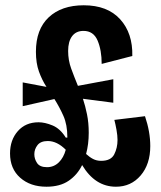

<svg xmlns="http://www.w3.org/2000/svg" viewBox="-20 -692 610 727"><path d="M156 15Q95 15 56.5 -19Q18 -53 18 -111Q18 -162 47.5 -195.5Q77 -229 126 -229Q150 -229 179 -217Q208 -205 229 -171H235V-173Q235 -220 220 -253.5Q205 -287 186 -317L66 -290V-380L156 -363Q139 -389 127.5 -421Q116 -453 116 -496Q116 -581 164.5 -626.5Q213 -672 297 -672Q387 -672 435 -619Q483 -566 481 -480L365 -450Q365 -502 349.5 -538.5Q334 -575 296 -575Q268 -575 253 -555Q238 -535 238 -499Q238 -464 249.5 -432.5Q261 -401 275 -367L409 -392V-303L294 -318Q303 -291 309.5 -259Q316 -227 316 -189Q316 -146 306 -109Q319 -97 332.5 -90Q346 -83 363 -83Q400 -83 412.5 -107.5Q425 -132 425 -162Q425 -179 421 -201Q417 -223 413 -238L529 -252Q549 -193 549 -139Q549 -70 512.5 -27.5Q476 15 419 15Q340 15 291 -67Q273 -30 240 -7.5Q207 15 156 15ZM110 -108Q110 -90 120.5 -74.5Q131 -59 158 -59Q184 -59 202.5 -77Q221 -95 229 -125Q196 -158 161 -158Q134 -158 122 -142.5Q110 -127 110 -108Z"/></svg>

Font: Bricolage Grotesque 12pt Condensed SemiBold
Style: Regular
Weight: 600
Width: 3
Designer: Mathieu Triay
Foundry: Atelier Triay
Version: Version 1.001; ttfautohint (v1.8.4.7-5d5b);gftools[0.9.33.de